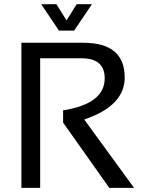

<svg xmlns="http://www.w3.org/2000/svg" viewBox="-20 -904 677 924"><path d="M83 0V-698.2H380.9Q580.1 -698.2 580.1 -530.8Q580.1 -394.5 385.3 -329.1L625 0H505.9L283.7 -314V-373Q483.9 -404.8 483.9 -526.9Q483.9 -623.5 372.6 -623.5H173.3V0ZM178.2 -883.8H251.5L300.3 -805.7L349.1 -883.8H422.4L336.9 -756.8H263.7Z"/></svg>

Font: Voltera
Style: Regular
Weight: 400
Designer: Bernd Montag
Version: Version 1.301